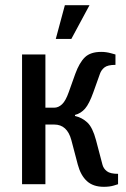

<svg xmlns="http://www.w3.org/2000/svg" viewBox="-20 -710 485 740"><path d="M380 10Q339 10 315 -12Q291 -34 280 -75L255 -170Q239 -230 189 -230H155V0H65V-500H155V-295H189Q205 -295 219 -308Q233 -321 245 -355L270 -425Q286 -469 307.5 -489.5Q329 -510 370 -510Q389 -510 407 -505Q425 -500 425 -500V-460Q395 -460 382.5 -450Q370 -440 365 -425L340 -355Q324 -310 308 -291.5Q292 -273 269 -267V-263Q296 -257 316.5 -238Q337 -219 350 -170L375 -75Q379 -60 392 -50Q405 -40 435 -40V0Q435 0 419 5Q403 10 380 10ZM195 -560 230 -690H325L255 -560Z"/></svg>

Font: Cuprum
Style: Regular
Weight: 400
Designer: Jovanny Lemonad
Foundry: Jovanny Lemonad
Version: Version 3.000